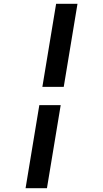

<svg xmlns="http://www.w3.org/2000/svg" viewBox="-20 -843 540 1006"><path d="M202 -388 274 -823H386L314 -388ZM114 143 186 -292H298L226 143Z"/></svg>

Font: Iosevka Curly Oblique
Style: Bold
Weight: 700
Italic angle: -9°
Monospace: yes
Designer: Belleve Invis
Foundry: Belleve Invis
Version: Version 11.1.0; ttfautohint (v1.8.3)